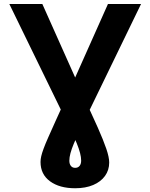

<svg xmlns="http://www.w3.org/2000/svg" viewBox="-20 -748 770 983"><path d="M27.8 -727.5H196.8L411.1 -247.6Q452.1 -159.2 480.7 -94.7Q509.3 -30.3 524.2 13.4Q539.1 57.1 539.1 84Q539.1 123 517.6 152.8Q496.1 182.6 457 199.2Q418 215.8 364.7 215.8Q284.7 215.8 236.1 180.2Q187.5 144.5 187.5 81.1Q187.5 67.4 191.2 51.5Q194.8 35.6 203.4 12.5Q211.9 -10.7 227.1 -44.9Q242.2 -79.1 264.6 -128.7Q287.1 -178.2 318.8 -248L532.7 -727.5H702.1L383.3 -70.3Q368.7 -38.6 357.7 -12Q346.7 14.6 340.8 36.1Q335 57.6 335 74.7Q335 91.3 342.8 101.3Q350.6 111.3 364.7 111.3Q379.4 111.3 387.5 101.3Q395.5 91.3 395.5 74.2Q395.5 57.1 389.9 35.4Q384.3 13.7 373.5 -12.9Q362.8 -39.6 348.1 -70.3Z"/></svg>

Font: Inter 18pt
Style: Bold
Weight: 700
Designer: Rasmus Andersson
Foundry: rsms
Version: Version 4.001;git-66647c0bb